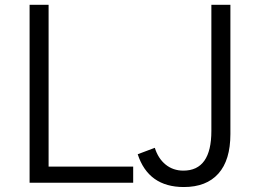

<svg xmlns="http://www.w3.org/2000/svg" viewBox="-20 -751 1068 789"><path d="M101.6 0ZM545.9 -117.2 616.2 -143.6Q629.9 -99.6 660.6 -74.7Q691.4 -49.8 733.4 -49.8Q848.6 -49.8 848.6 -212.9V-731.4H926.8V-200.2Q926.8 -92.8 877.4 -37.6Q828.1 17.6 735.4 17.6Q589.8 17.6 545.9 -117.2ZM101.6 0V-731.4H179.7V-66.4H527.3V0Z"/></svg>

Font: Batunionen A1
Style: Regular
Weight: 400
Designer: HanYang I&C Co.,Ltd.
Foundry: HanYang I&C Co.,Ltd.
Version: Version 2.50; ttfautohint (v1.6)